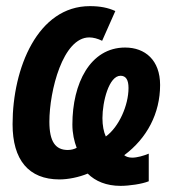

<svg xmlns="http://www.w3.org/2000/svg" viewBox="-20 -575 574 626"><path d="M373 31C401 31 443 25 465 16V-74C448 -67 427 -61 411 -61C400 -61 391 -64 385 -69C459 -124 502 -205 502 -298C502 -379 453 -420 388 -420C274 -420 216 -303 216 -169C216 -140 222 -114 230 -93C222 -89 213 -86 201 -86C161 -86 141 -113 141 -178C141 -279 185 -453 271 -453C284 -453 299 -449 313 -442L356 -539C332 -550 306 -555 273 -555C103 -555 21 -353 21 -170C21 -54 73 10 174 10C202 10 237 3 266 -9C291 16 327 31 373 31ZM325 -130C318 -145 314 -166 314 -190C314 -243 335 -328 373 -328C391 -328 399 -314 399 -288C399 -232 368 -161 325 -130Z"/></svg>

Font: Noto Sans ExtraCondensed
Style: Bold Italic
Weight: 700
Width: 2
Italic angle: -12°
Designer: Monotype Design Team
Foundry: Monotype Imaging Inc.
Version: Version 2.013